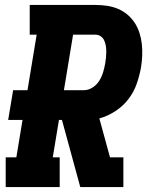

<svg xmlns="http://www.w3.org/2000/svg" viewBox="-20 -755 640 775"><path d="M3 0V-120H46L71 -271H13L33 -391H91L128 -615H100V-735H366Q389 -735 412.5 -731.5Q436 -728 457 -719Q478 -710 495 -695.5Q512 -681 524 -662.5Q536 -644 543 -622Q550 -600 552.5 -577Q555 -554 554 -530Q553 -506 549 -482Q543 -449 531.5 -416Q520 -383 498 -354.5Q476 -326 445 -306Q414 -286 381 -277L424 -120H478V0H304L230 -271H218L193 -120H221V0ZM238 -391H319Q337 -391 354 -402Q371 -413 381 -429.5Q391 -446 396.5 -464.5Q402 -483 405 -501Q407 -512 408 -524Q409 -536 409 -548Q409 -560 407 -571Q405 -582 400.5 -592Q396 -602 386.5 -608.5Q377 -615 366 -615H275Z"/></svg>

Font: Iosevka Slab Heavy Extended
Style: Italic
Weight: 900
Width: 7
Italic angle: -9°
Monospace: yes
Designer: Belleve Invis
Foundry: Belleve Invis
Version: Version 11.1.0; ttfautohint (v1.8.3)